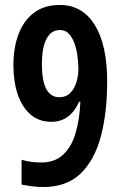

<svg xmlns="http://www.w3.org/2000/svg" viewBox="-20 -744 494 774"><path d="M412 -415Q412 -290 386.5 -194Q361 -98 304.5 -44Q248 10 154 10Q133 10 109.5 7Q86 4 67 0V-100Q102 -89 147 -89Q201 -89 235 -121Q269 -153 285 -208.5Q301 -264 304 -334H299Q282 -295 254 -274Q226 -253 187 -253Q137 -253 103 -282.5Q69 -312 51.5 -363.5Q34 -415 34 -481Q34 -552 55 -607Q76 -662 117.5 -693Q159 -724 221 -724Q312 -724 362 -643.5Q412 -563 412 -415ZM221 -623Q187 -623 168 -588.5Q149 -554 149 -484Q149 -352 220 -352Q246 -352 263 -369Q280 -386 288 -412.5Q296 -439 296 -465Q296 -485 293 -512Q290 -539 282 -564Q274 -589 259.5 -606Q245 -623 221 -623Z"/></svg>

Font: Noto Sans Khmer UI ExtraCondensed SemiBold
Style: Regular
Weight: 600
Width: 2
Designer: Danh Hong and the Monotype Design Team
Foundry: Monotype Imaging Inc.
Version: Version 2.002; ttfautohint (v1.8.4.7-5d5b)